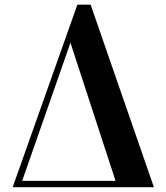

<svg xmlns="http://www.w3.org/2000/svg" viewBox="-20 -784 694 804"><path d="M33 0 304 -764.5H359.5L624.5 0H472.5L275 -605L63.5 0ZM51.5 0V-26.5H572.5V0Z"/></svg>

Font: Bodoni Moda 9pt SemiBold
Style: Regular
Weight: 600
Designer: Owen Earl
Foundry: indestructible type
Version: Version 2.005